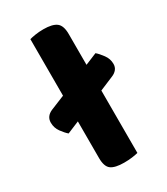

<svg xmlns="http://www.w3.org/2000/svg" viewBox="-169 -737 715 821"><g transform="rotate(-30 189.0 -326.5)"><path d="M197 7Q152 7 132.5 -7.5Q113 -22 113 -64V-245L53 -220Q40 -231 25 -251.5Q10 -272 10 -298Q10 -329 42 -343L113 -372V-651Q123 -654 141.5 -657Q160 -660 182 -660Q226 -660 246 -645Q266 -630 266 -588V-436L324 -460Q337 -449 352.5 -428Q368 -407 368 -382Q368 -366 359 -355Q350 -344 335 -338L266 -309V-1Q255 2 237 4.5Q219 7 197 7Z"/></g></svg>

Font: Baloo Tammudu 2
Style: Bold
Weight: 700
Designer: Maithili Shingre, Omkar Shende and Ek Type
Foundry: Ek Type
Version: Version 1.640;hotconv 1.0.111;makeotfexe 2.5.65597; ttfautoh